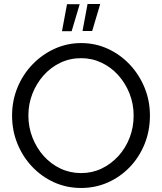

<svg xmlns="http://www.w3.org/2000/svg" viewBox="-20 -924 805 954"><path d="M725 -350Q725 -274 698.5 -208.5Q672 -143 625 -94Q578 -45 516 -17.5Q454 10 383 10Q311 10 249 -18Q187 -46 140 -95.5Q93 -145 66.5 -210Q40 -275 40 -350Q40 -424 67 -489.5Q94 -555 142 -604.5Q190 -654 252 -682Q314 -710 383 -710Q454 -710 516 -681.5Q578 -653 625 -603Q672 -553 698.5 -488Q725 -423 725 -350ZM644 -350Q644 -408 623.5 -459.5Q603 -511 567.5 -550.5Q532 -590 484.5 -612.5Q437 -635 383 -635Q328 -635 280.5 -612.5Q233 -590 197.5 -550.5Q162 -511 141.5 -459.5Q121 -408 121 -350Q121 -292 141.5 -240Q162 -188 197.5 -148.5Q233 -109 280.5 -86.5Q328 -64 383 -64Q438 -64 485 -86.5Q532 -109 568 -148.5Q604 -188 624 -239.5Q644 -291 644 -350ZM288 -769H336L376 -903H313ZM390 -770H438L478 -904H415Z"/></svg>

Font: Kulim Park
Style: Regular
Weight: 400
Designer: Noponies / Dale Sattler
Foundry: Noponies
Version: Version 1.000; ttfautohint (v1.8.3)